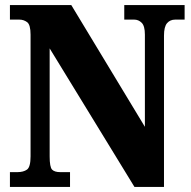

<svg xmlns="http://www.w3.org/2000/svg" viewBox="-20 -734 752 754"><path d="M19 0V-58H48Q72 -58 86 -68Q100 -78 100 -120V-598Q100 -637 86.5 -647Q73 -657 56 -657H19V-714H260L549 -236V-598Q549 -632 536.5 -644.5Q524 -657 507 -657H468V-714H705V-657H668Q648 -657 636 -643Q624 -629 624 -594V0H508L175 -544V-120Q175 -78 184.5 -68Q194 -58 217 -58H255V0Z"/></svg>

Font: Noto Serif Lao Condensed Black
Style: Regular
Weight: 900
Width: 3
Designer: Monotype Design Team
Foundry: Monotype Imaging Inc.
Version: Version 2.003; ttfautohint (v1.8.4.7-5d5b)